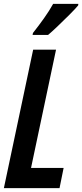

<svg xmlns="http://www.w3.org/2000/svg" viewBox="-22 -970 424 990"><path d="M226 -790Q243 -804 274 -833.5Q305 -863 335.5 -893.5Q366 -924 381 -942L382 -950H252Q232 -914 205 -876Q178 -838 148 -800L146 -790ZM285 0 306 -104H138L267 -714H149L-2 0Z"/></svg>

Font: Noto Sans Display Condensed
Style: Bold Italic
Weight: 700
Width: 3
Designer: Monotype Design team
Foundry: Monotype Imaging Inc.
Version: 1.000